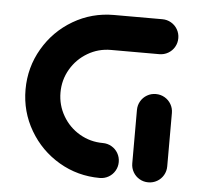

<svg xmlns="http://www.w3.org/2000/svg" viewBox="-43 -563 632 608"><g transform="rotate(5 273.0 -259.5)"><path d="M351.1 -55.9Q351.1 -40.7 343.7 -28Q336.3 -15.2 323.5 -7.8Q310.7 -0.4 295.6 -0.4Q225.2 -0.4 165.9 -35.2Q106.7 -70 71.9 -129.4Q37 -188.9 37 -259.3Q37 -329.6 71.9 -389.3Q106.7 -448.9 165.9 -483.7Q225.2 -518.5 295.6 -518.5H449.3Q464.4 -518.5 477.2 -511.1Q490 -503.7 497.4 -490.9Q504.8 -478.1 504.8 -463Q504.8 -447.8 497.4 -435Q490 -422.2 477.2 -414.8Q464.4 -407.4 449.3 -407.4H295.6Q255.6 -407.4 221.7 -387.4Q187.8 -367.4 168 -333.5Q148.1 -299.6 148.1 -259.3Q148.1 -219.3 168 -185.2Q187.8 -151.1 221.7 -131.3Q255.6 -111.5 295.6 -111.5Q310.7 -111.5 323.5 -104.1Q336.3 -96.7 343.7 -83.9Q351.1 -71.1 351.1 -55.9ZM449.6 0Q434.4 0 421.7 -7.4Q408.9 -14.8 401.5 -27.6Q394.1 -40.4 394.1 -55.6V-225.2Q394.1 -240.4 401.5 -253.1Q408.9 -265.9 421.7 -273.3Q434.4 -280.7 449.6 -280.7Q464.8 -280.7 477.6 -273.3Q490.4 -265.9 497.8 -253.1Q505.2 -240.4 505.2 -225.2V-55.6Q505.2 -40.4 497.8 -27.6Q490.4 -14.8 477.6 -7.4Q464.8 0 449.6 0Z"/></g></svg>

Font: 26F Galaxy Sans Black
Style: Regular
Weight: 900
Designer: C₂₉H₂₅N₃O₅
Version: Version 1.100